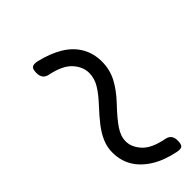

<svg xmlns="http://www.w3.org/2000/svg" viewBox="4 -813 754 754"><g transform="rotate(45 381.5 -436.0)"><path d="M583 -324Q554 -324 527 -335.5Q500 -347 473.5 -367.5Q447 -388 417 -416Q383 -448 355.5 -464.5Q328 -481 298 -481Q264 -481 234 -454Q204 -427 191 -363Q185 -334 152 -334Q132 -334 125.5 -341Q119 -348 122 -367Q136 -427 160.5 -467Q185 -507 221 -527.5Q257 -548 302 -548Q346 -548 383.5 -528.5Q421 -509 459 -473Q502 -432 531.5 -412Q561 -392 590 -392Q622 -392 651.5 -419Q681 -446 693 -510Q699 -539 731 -539Q752 -539 758.5 -532Q765 -525 761 -505Q749 -446 723.5 -405.5Q698 -365 663 -344.5Q628 -324 583 -324Z"/></g></svg>

Font: Playwrite RO Light
Style: Regular
Weight: 300
Version: Version 1.002